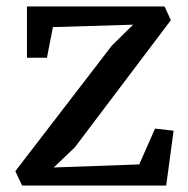

<svg xmlns="http://www.w3.org/2000/svg" viewBox="-20 -575 584 595"><path d="M392.5 -498.5 144 -491 125.5 -396H63.5V-555H490L509.5 -512.5L212 -118.5L146.5 -56L411.5 -65.5L460.5 -176.5L518 -170L495 0H48.5L27.5 -44.5L326.5 -433.5Z"/></svg>

Font: Merriweather
Style: Regular
Weight: 400
Designer: Eben Sorkin
Foundry: Eben Sorkin
Version: Version 2.100; ttfautohint (v1.7.19-72a1) -l 8 -r 50 -G 200 